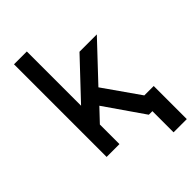

<svg xmlns="http://www.w3.org/2000/svg" viewBox="-258 -783 1026 1026"><g transform="rotate(-45 255.5 -270.0)"><path d="M65 0H162V-148L231 -221L384 0H503L297 -294L491 -500H360L162 -290V-700H65ZM411 160H511V-90H411Z"/></g></svg>

Font: Unageo
Style: Medium
Weight: 500
Designer: Richard Sepsi
Foundry: Richard Sepsi
Version: Version 2.000